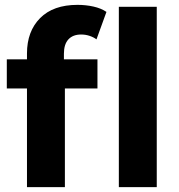

<svg xmlns="http://www.w3.org/2000/svg" viewBox="-20 -770 737 790"><path d="M91 0V-406H8V-526H91V-550Q91 -641 145 -695.5Q199 -750 299 -750Q333 -750 364.5 -743Q396 -736 418 -721L377 -608Q365 -617 348.5 -622.5Q332 -628 314 -628Q280 -628 261.5 -608Q243 -588 243 -549V-526H381V-406H247V0ZM469 0V-742H625V0Z"/></svg>

Font: Montserrat Z
Style: Bold
Weight: 700
Designer: Julieta Ulanovsky
Foundry: Julieta Ulanovsky
Version: Version 8.000